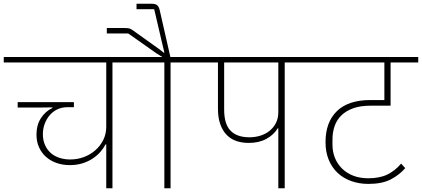

<svg xmlns="http://www.w3.org/2000/svg" viewBox="-40 -1001 2244 1021"><path d="M525 -233H521Q511 -213 494 -193.5Q477 -174 453 -158Q429 -142 398.5 -132.5Q368 -123 331 -123Q293 -123 260.5 -134.5Q228 -146 204.5 -167Q181 -188 167.5 -218Q154 -248 154 -285Q154 -336 177.5 -372.5Q201 -409 239 -427V-430L158 -429H54V-458H353V-431H319Q289 -431 265 -419.5Q241 -408 224 -388Q207 -368 197.5 -342Q188 -316 188 -288Q188 -255 199.5 -229.5Q211 -204 230.5 -187Q250 -170 276.5 -161.5Q303 -153 333 -153Q372 -153 406.5 -166Q441 -179 467.5 -202.5Q494 -226 509.5 -257.5Q525 -289 525 -327V-669H-20V-698H716V-669H558V0H525Z M834 -669H676V-698H823L791 -718L642 -823H528V-852H622Q640 -852 648.5 -849.5Q657 -847 669 -838L802 -743L832 -720L834 -722L819 -785L780 -952H686V-981H768Q787 -981 796 -973Q805 -965 809 -948L866 -698H1025V-669H867V0H834Z M1440 -319H1437Q1416 -284 1376.5 -262.5Q1337 -241 1283 -241Q1246 -241 1216 -251.5Q1186 -262 1164.5 -284.5Q1143 -307 1131 -341.5Q1119 -376 1119 -423V-669H985V-698H1632V-669H1474V0H1440ZM1152 -418Q1152 -341 1186 -306Q1220 -271 1286 -271Q1318 -271 1346 -280Q1374 -289 1395 -306.5Q1416 -324 1428 -348.5Q1440 -373 1440 -404V-669H1152Z M1919 -23Q1870 -23 1828 -38Q1786 -53 1755.5 -81.5Q1725 -110 1708 -151.5Q1691 -193 1691 -245Q1691 -351 1751.5 -410Q1812 -469 1930 -469H2004V-669H1592V-698H2184V-669H2037V-439H1931Q1877 -439 1839 -425.5Q1801 -412 1776 -388Q1751 -364 1739.5 -331Q1728 -298 1728 -259V-232Q1728 -193 1741.5 -160.5Q1755 -128 1779.5 -104Q1804 -80 1839 -66.5Q1874 -53 1918 -53Q1979 -53 2020 -73Q2061 -93 2093 -131L2115 -107Q2083 -70 2037 -46.5Q1991 -23 1919 -23Z"/></svg>

Font: IBM Plex Sans Devanagari ExtraLight
Style: Regular
Weight: 200
Designer: Mike Abbink, Paul van der Laan, Pieter van Rosmalen, Erin McLaughlin
Foundry: Bold Monday
Version: Version 1.1